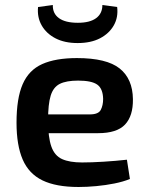

<svg xmlns="http://www.w3.org/2000/svg" viewBox="-20 -735 592 767"><path d="M287 -503Q406 -503 458 -461.5Q510 -420 511 -339Q512 -272 479.5 -237.5Q447 -203 372 -203H92V-278H339Q373 -278 382.5 -296Q392 -314 392 -340Q391 -381 368.5 -397Q346 -413 292 -413Q245 -413 219 -400Q193 -387 182.5 -353Q172 -319 172 -255Q172 -187 185 -150Q198 -113 228 -99.5Q258 -86 308 -86Q345 -86 393.5 -89Q442 -92 487 -97L499 -20Q472 -9 437 -2Q402 5 364.5 8.5Q327 12 294 12Q204 12 149.5 -14.5Q95 -41 70.5 -98Q46 -155 46 -245Q46 -342 70.5 -398.5Q95 -455 148.5 -479Q202 -503 287 -503ZM389 -715 448 -707Q453 -666 434.5 -633.5Q416 -601 379.5 -582Q343 -563 290 -563Q238 -563 201.5 -582Q165 -601 146.5 -633.5Q128 -666 132 -707L191 -715Q190 -681 215.5 -662.5Q241 -644 291 -644Q339 -644 364 -662.5Q389 -681 389 -715Z"/></svg>

Font: Exo 2 SemiBold
Style: Regular
Weight: 600
Designer: Natanael Gama
Foundry: Natanael Gama
Version: Version 2.010